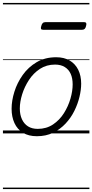

<svg xmlns="http://www.w3.org/2000/svg" viewBox="-20 -909 629 1308"><path d="M231 19Q175 19 136.5 -4.5Q98 -28 78.5 -70.5Q59 -113 59 -168Q59 -223 78 -284Q97 -345 135 -398.5Q173 -452 230 -485.5Q287 -519 363 -519Q417 -519 455 -496.5Q493 -474 513 -433.5Q533 -393 533 -339Q533 -298 521.5 -249.5Q510 -201 486.5 -153.5Q463 -106 426.5 -67Q390 -28 341.5 -4.5Q293 19 231 19ZM237 -31Q296 -31 341 -61Q386 -91 415.5 -138Q445 -185 460 -237Q475 -289 475 -334Q475 -376 461.5 -406Q448 -436 421 -452.5Q394 -469 355 -469Q297 -469 252.5 -440Q208 -411 177.5 -364.5Q147 -318 131 -266.5Q115 -215 115 -170Q115 -128 129.5 -96.5Q144 -65 171 -48Q198 -31 237 -31ZM275 -706Q262 -706 259.5 -712.5Q257 -719 261 -731Q264 -744 270.5 -751Q277 -758 288 -758H553Q565 -758 567.5 -751Q570 -744 566 -731Q563 -718 556.5 -712Q550 -706 538 -706ZM0 369H589V379H0ZM0 -20H589V0H0ZM0 -505H589V-500H0ZM0 -889H589V-879H0Z"/></svg>

Font: Playwrite HR Guides
Style: Regular
Weight: 400
Designer: Veronika Burian, José Scaglione
Foundry: TypeTogether
Version: Version 1.003